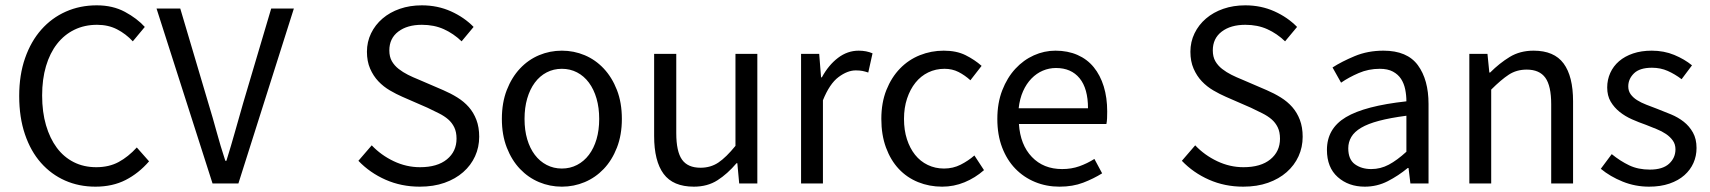

<svg xmlns="http://www.w3.org/2000/svg" viewBox="-20 -688 6414 720"><path d="M338 12Q276 12 224 -11Q172 -34 133.5 -77.5Q95 -121 73.5 -184.5Q52 -248 52 -328Q52 -407 74 -470Q96 -533 135 -577Q174 -621 227 -644.5Q280 -668 343 -668Q403 -668 448.5 -643.5Q494 -619 523 -587L478 -533Q452 -561 419 -578Q386 -595 344 -595Q297 -595 259 -576.5Q221 -558 194 -523.5Q167 -489 152.5 -440Q138 -391 138 -330Q138 -268 152.5 -218.5Q167 -169 193 -134Q219 -99 256.5 -80Q294 -61 341 -61Q389 -61 425 -80.5Q461 -100 493 -135L539 -83Q500 -38 451 -13Q402 12 338 12Z M777 0 567 -656H656L761 -302Q779 -243 792.5 -193Q806 -143 825 -85H829Q847 -143 861 -193Q875 -243 892 -302L997 -656H1082L874 0Z M1554 12Q1485 12 1426 -14Q1367 -40 1324 -85L1374 -143Q1409 -106 1456.5 -83.5Q1504 -61 1555 -61Q1620 -61 1656 -90.5Q1692 -120 1692 -168Q1692 -193 1683.5 -210.5Q1675 -228 1660.5 -240.5Q1646 -253 1626 -263Q1606 -273 1583 -284L1489 -325Q1466 -335 1442 -349Q1418 -363 1399 -383Q1380 -403 1368 -430.5Q1356 -458 1356 -494Q1356 -531 1371.5 -563Q1387 -595 1414.5 -618.5Q1442 -642 1479.5 -655Q1517 -668 1562 -668Q1621 -668 1671 -645.5Q1721 -623 1756 -587L1711 -533Q1681 -562 1644.5 -578.5Q1608 -595 1562 -595Q1507 -595 1473.5 -569.5Q1440 -544 1440 -499Q1440 -475 1449.5 -458.5Q1459 -442 1475 -429.5Q1491 -417 1510 -407.5Q1529 -398 1549 -390L1642 -350Q1670 -338 1695 -322.5Q1720 -307 1738 -286.5Q1756 -266 1766.5 -238.5Q1777 -211 1777 -175Q1777 -136 1761.5 -102Q1746 -68 1717 -42.5Q1688 -17 1647 -2.5Q1606 12 1554 12Z M2087 12Q2042 12 2001.5 -5Q1961 -22 1930 -54.5Q1899 -87 1880.5 -134.5Q1862 -182 1862 -242Q1862 -303 1880.5 -350.5Q1899 -398 1930 -431Q1961 -464 2001.5 -481Q2042 -498 2087 -498Q2132 -498 2172.5 -481Q2213 -464 2244 -431Q2275 -398 2293.5 -350.5Q2312 -303 2312 -242Q2312 -182 2293.5 -134.5Q2275 -87 2244 -54.5Q2213 -22 2172.5 -5Q2132 12 2087 12ZM2087 -56Q2118 -56 2144 -69.5Q2170 -83 2188.5 -107.5Q2207 -132 2217 -166Q2227 -200 2227 -242Q2227 -284 2217 -318.5Q2207 -353 2188.5 -378Q2170 -403 2144 -416.5Q2118 -430 2087 -430Q2056 -430 2030 -416.5Q2004 -403 1985.5 -378Q1967 -353 1957 -318.5Q1947 -284 1947 -242Q1947 -200 1957 -166Q1967 -132 1985.5 -107.5Q2004 -83 2030 -69.5Q2056 -56 2087 -56Z M2582 12Q2504 12 2468.5 -36Q2433 -84 2433 -178V-486H2516V-189Q2516 -120 2537.5 -89.5Q2559 -59 2607 -59Q2645 -59 2674 -78.5Q2703 -98 2738 -141V-486H2820V0H2752L2745 -76H2742Q2708 -36 2670.5 -12Q2633 12 2582 12Z M2984 0V-486H3052L3059 -398H3062Q3087 -444 3122.5 -471Q3158 -498 3200 -498Q3229 -498 3252 -488L3236 -416Q3224 -420 3214 -422Q3204 -424 3189 -424Q3158 -424 3124.5 -399Q3091 -374 3066 -312V0Z M3513 12Q3465 12 3423 -5Q3381 -22 3350.5 -54.5Q3320 -87 3302.5 -134.5Q3285 -182 3285 -242Q3285 -303 3304 -350.5Q3323 -398 3355 -431Q3387 -464 3429.5 -481Q3472 -498 3519 -498Q3567 -498 3601 -481Q3635 -464 3661 -441L3619 -387Q3598 -406 3574.5 -418Q3551 -430 3522 -430Q3489 -430 3461 -416.5Q3433 -403 3413 -378Q3393 -353 3381.5 -318.5Q3370 -284 3370 -242Q3370 -200 3381 -166Q3392 -132 3411.5 -107.5Q3431 -83 3459 -69.5Q3487 -56 3520 -56Q3554 -56 3582.5 -70.5Q3611 -85 3634 -105L3670 -50Q3637 -21 3597 -4.5Q3557 12 3513 12Z M3953 12Q3904 12 3861.5 -5.5Q3819 -23 3787.5 -55.5Q3756 -88 3738 -135Q3720 -182 3720 -242Q3720 -302 3738.5 -349.5Q3757 -397 3787.5 -430Q3818 -463 3857 -480.5Q3896 -498 3938 -498Q3984 -498 4020.5 -482Q4057 -466 4081.5 -436Q4106 -406 4119 -364Q4132 -322 4132 -270Q4132 -257 4131.5 -244.5Q4131 -232 4129 -223H3801Q3806 -145 3849.5 -99.5Q3893 -54 3963 -54Q3998 -54 4027.5 -64.5Q4057 -75 4084 -92L4113 -38Q4081 -18 4042 -3Q4003 12 3953 12ZM3800 -282H4060Q4060 -356 4028.5 -394.5Q3997 -433 3940 -433Q3914 -433 3890.5 -423Q3867 -413 3848 -393.5Q3829 -374 3816.5 -346Q3804 -318 3800 -282Z M4642 12Q4573 12 4514 -14Q4455 -40 4412 -85L4462 -143Q4497 -106 4544.5 -83.5Q4592 -61 4643 -61Q4708 -61 4744 -90.5Q4780 -120 4780 -168Q4780 -193 4771.5 -210.5Q4763 -228 4748.5 -240.5Q4734 -253 4714 -263Q4694 -273 4671 -284L4577 -325Q4554 -335 4530 -349Q4506 -363 4487 -383Q4468 -403 4456 -430.5Q4444 -458 4444 -494Q4444 -531 4459.5 -563Q4475 -595 4502.5 -618.5Q4530 -642 4567.5 -655Q4605 -668 4650 -668Q4709 -668 4759 -645.5Q4809 -623 4844 -587L4799 -533Q4769 -562 4732.5 -578.5Q4696 -595 4650 -595Q4595 -595 4561.5 -569.5Q4528 -544 4528 -499Q4528 -475 4537.5 -458.5Q4547 -442 4563 -429.5Q4579 -417 4598 -407.5Q4617 -398 4637 -390L4730 -350Q4758 -338 4783 -322.5Q4808 -307 4826 -286.5Q4844 -266 4854.5 -238.5Q4865 -211 4865 -175Q4865 -136 4849.5 -102Q4834 -68 4805 -42.5Q4776 -17 4735 -2.5Q4694 12 4642 12Z M5098 12Q5037 12 4996.5 -24Q4956 -60 4956 -126Q4956 -206 5027 -248.5Q5098 -291 5254 -308Q5254 -331 5249.5 -353Q5245 -375 5234 -392Q5223 -409 5203.5 -419.5Q5184 -430 5154 -430Q5112 -430 5075 -414Q5038 -398 5009 -378L4977 -435Q5011 -457 5060 -477.5Q5109 -498 5168 -498Q5257 -498 5297 -443.5Q5337 -389 5337 -298V0H5269L5262 -58H5259Q5224 -29 5184 -8.5Q5144 12 5098 12ZM5122 -54Q5157 -54 5188 -70.5Q5219 -87 5254 -119V-254Q5193 -246 5151.5 -235Q5110 -224 5084.5 -209Q5059 -194 5047.5 -174.5Q5036 -155 5036 -132Q5036 -90 5061 -72Q5086 -54 5122 -54Z M5490 0V-486H5558L5565 -416H5568Q5603 -451 5641.5 -474.5Q5680 -498 5731 -498Q5808 -498 5843.5 -450Q5879 -402 5879 -308V0H5797V-297Q5797 -366 5775 -396.5Q5753 -427 5705 -427Q5667 -427 5638 -408Q5609 -389 5572 -352V0Z M6164 12Q6112 12 6065 -7Q6018 -26 5983 -55L6024 -110Q6056 -84 6089.5 -68Q6123 -52 6167 -52Q6215 -52 6239 -74Q6263 -96 6263 -128Q6263 -147 6253 -161Q6243 -175 6227.5 -185.5Q6212 -196 6192 -204Q6172 -212 6152 -220Q6126 -229 6100 -240.5Q6074 -252 6053.5 -268.5Q6033 -285 6020 -307Q6007 -329 6007 -360Q6007 -389 6018.5 -414.5Q6030 -440 6051.5 -458.5Q6073 -477 6104 -487.5Q6135 -498 6174 -498Q6220 -498 6258.5 -482Q6297 -466 6325 -443L6286 -391Q6261 -410 6234 -422Q6207 -434 6175 -434Q6129 -434 6107.5 -413Q6086 -392 6086 -364Q6086 -347 6095 -334.5Q6104 -322 6119 -312.5Q6134 -303 6153.5 -295.5Q6173 -288 6194 -280Q6220 -270 6246.5 -259Q6273 -248 6294 -231.5Q6315 -215 6328.5 -191Q6342 -167 6342 -133Q6342 -103 6330.5 -77Q6319 -51 6296.5 -31Q6274 -11 6240.5 0.5Q6207 12 6164 12Z"/></svg>

Font: CV Source Sans
Style: Regular
Weight: 400
Designer: Paul D. Hunt
Foundry: Adobe Systems Incorporated
Version: Version 3.001